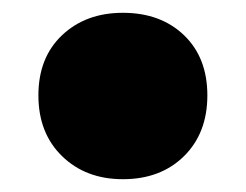

<svg xmlns="http://www.w3.org/2000/svg" viewBox="-20 -439 384 300"><path d="M172 -159Q114 -159 77 -195Q40 -231 40 -290Q40 -349 77 -384Q114 -419 172 -419Q231 -419 267.5 -384Q304 -349 304 -290Q304 -231 267.5 -195Q231 -159 172 -159Z"/></svg>

Font: Montserrat Thin Black
Style: Regular
Weight: 900
Version: Version 9.000